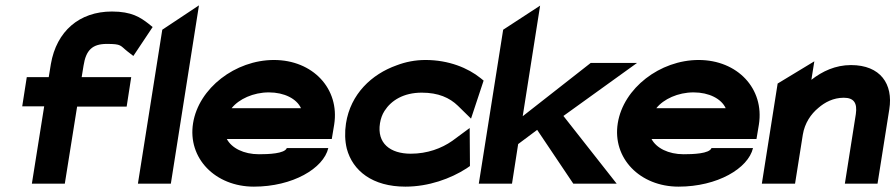

<svg xmlns="http://www.w3.org/2000/svg" viewBox="-20 -686 3344 717"><path d="M63 -289H145L99 0H222L268 -288H453L470 -398H285L292 -441C301 -499 325 -522 379 -522C435 -522 428 -516 456 -494L478 -477L550 -585L534 -598C504 -621 472 -643 398 -643C276 -643 191 -569 170 -447L162 -398H80Z M495 0H618L723 -666L586 -575Z M701 -226C680 -95 784 11 928 11C1073 11 1188 -57 1206 -133H1051C1043 -112 982 -110 947 -110C890 -110 845 -133 827 -167H1219L1228 -221C1249 -355 1148 -462 1003 -462C859 -462 722 -357 701 -226ZM845 -282C872 -316 926 -341 984 -341C1042 -341 1088 -317 1104 -282Z M1272 -225C1267 -192 1268 -160 1275 -131C1297 -48 1371 11 1494 11C1581 11 1663 -19 1722 -57L1735 -66L1734 -208L1669 -160C1629 -132 1576 -112 1514 -112C1437 -112 1387 -151 1399 -226C1402 -243 1407 -258 1416 -272C1441 -311 1487 -340 1555 -340C1617 -340 1659 -321 1690 -291L1739 -243L1786 -385L1775 -394C1728 -432 1656 -462 1569 -462C1531 -462 1495 -455 1461 -442C1368 -409 1289 -335 1272 -225Z M1768 0H1892L1915 -148L1986 -201L2121 0H2283L2084 -253L2359 -451H2186L1932 -252L1997 -665L1859 -575Z M2287 -226C2266 -95 2370 11 2514 11C2659 11 2774 -57 2792 -133H2637C2629 -112 2568 -110 2533 -110C2476 -110 2431 -133 2413 -167H2805L2814 -221C2835 -355 2734 -462 2589 -462C2445 -462 2308 -357 2287 -226ZM2431 -282C2458 -316 2512 -341 2570 -341C2628 -341 2674 -317 2690 -282Z M2825 0H2949L2978 -183C2985 -226 3008 -260 3036 -283C3060 -304 3092 -321 3131 -321C3169 -321 3182 -301 3176 -260L3135 0H3257L3301 -278C3316 -372 3268 -443 3158 -443C3100 -443 3051 -420 3010 -388L3021 -457L2884 -374Z"/></svg>

Font: Charger Sport
Style: UltObl
Weight: 1000
Designer: Jasper
Foundry: Cannot Into Space Fonts
Version: Version 1.1